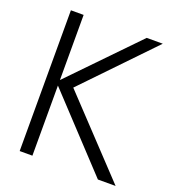

<svg xmlns="http://www.w3.org/2000/svg" viewBox="-138 -870 887 978"><g transform="rotate(20 306.0 -381.5)"><path d="M148 0H79V-763H148V-410L490 -763H577L225 -397L599 0H503L148 -380Z"/></g></svg>

Font: Open Sauce One Light
Style: Regular
Weight: 300
Designer: Alfredo Marco Pradil
Foundry: Creative Sauce Fz LLC
Version: Version 1.477